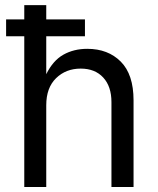

<svg xmlns="http://www.w3.org/2000/svg" viewBox="-20 -748 631 768"><path d="M165 -327.1V0H77.1V-727.5H165V-451.2Q191.9 -505.9 233.6 -529.3Q275.4 -552.7 329.1 -552.7Q412.1 -552.7 463.1 -501.5Q514.2 -450.2 514.2 -346.7V0H425.8V-339.4Q425.8 -402.3 392.8 -438Q359.9 -473.6 302.7 -473.6Q243.7 -473.6 204.3 -435.3Q165 -397 165 -327.1ZM4.4 -603V-670.4H319.8V-603Z"/></svg>

Font: Inter-Regular
Style: Regular
Weight: 400
Designer: Rasmus Andersson
Foundry: rsms
Version: Version 4.000;git-a52131595